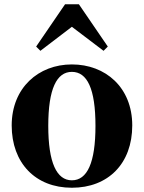

<svg xmlns="http://www.w3.org/2000/svg" viewBox="-20 -866 677 903"><path d="M318 17C489 17 602 -97 602 -276C602 -455 476 -563 318 -563C161 -563 35 -453 35 -276C35 -100 146 17 318 17ZM318 -18C247 -18 207 -100 207 -274C207 -449 247 -528 318 -528C390 -528 429 -449 429 -274C429 -100 390 -18 318 -18ZM467 -627 487 -647 351 -846H286L150 -647L170 -627L318 -740Z"/></svg>

Font: Noto Serif SC Black
Style: Regular
Weight: 900
Designer: Ryoko NISHIZUKA 西塚涼子 (kana & ideographs); Frank Grießhammer (Latin, Greek & Cyrillic); Wenlong ZHANG 张文龙 (bopomofo); San
Foundry: Adobe
Version: Version 2.001;hotconv 1.1.0;makeotfexe 2.6.0